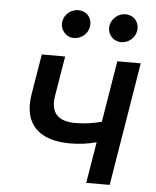

<svg xmlns="http://www.w3.org/2000/svg" viewBox="-53 -801 687 846"><g transform="rotate(5 290.0 -377.5)"><path d="M553.6 -545.5H449.9L405.2 -274.1C368.3 -264.6 331.3 -258.5 289.1 -258.5C216.6 -258.5 177.2 -291.2 189.6 -368.3L219.1 -546.5H115.8L86.3 -368.3C63.9 -231.9 138.8 -166.9 273.8 -166.9C317.1 -166.9 353.7 -172.6 390.3 -182.2L360.1 0H463.8ZM193.2 -699.6C187.5 -663.4 214.5 -631 250.4 -631C283.7 -631 311.8 -656.6 316.4 -686.1C322.4 -724.8 297.2 -755 258.5 -755C228.3 -755 197.8 -731.5 193.2 -699.6ZM402 -699.6C395.6 -662.3 423.3 -631 459.2 -631C492.5 -631 520.6 -656.6 525.2 -686.1C531.2 -724.8 506 -755 467.3 -755C437.1 -755 407.3 -731.5 402 -699.6Z"/></g></svg>

Font: Margiela Sans Medium
Style: Italic
Weight: 500
Italic angle: -9.39999°
Designer: Stefan Endress, Andreas Faust
Version: Version 1.100;FEAKit 1.0